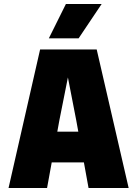

<svg xmlns="http://www.w3.org/2000/svg" viewBox="-20 -947 690 967"><path d="M120 -129V-284H547V-129ZM182 -698H467L628 0H426L364 -341L322 -557L279 -341L217 0H23ZM226 -754 312 -927H492L376 -754Z"/></svg>

Font: Azeret Mono ExtraBold
Style: Regular
Weight: 800
Designer: Martin Vácha
Foundry: Displaay
Version: Version 1.002